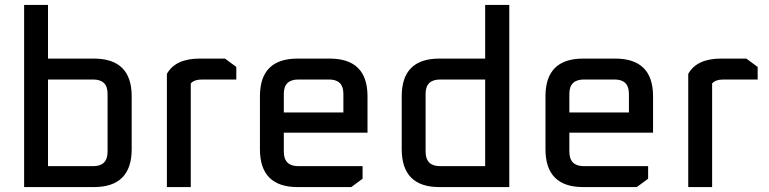

<svg xmlns="http://www.w3.org/2000/svg" viewBox="-20 -760 3124 780"><path d="M78 0V-740H175V-522H361Q515 -522 515 -369V-154Q515 0 361 0ZM175 -85H359Q417 -85 417 -144V-379Q417 -437 359 -437H175Z M658 0V-460Q693 -522 791 -522H894L940 -488V-437H801Q769 -437 755 -421V0Z M1036 -154V-369Q1036 -522 1189 -522H1319Q1473 -522 1473 -369V-221H1133V-144Q1133 -85 1192 -85H1453V-34L1407 0H1189Q1036 0 1036 -154ZM1133 -303H1375V-379Q1375 -437 1317 -437H1192Q1133 -437 1133 -379Z M1612 -154V-369Q1612 -522 1765 -522H1951V-740H2049V0H1765Q1612 0 1612 -154ZM1709 -144Q1709 -85 1768 -85H1951V-437H1768Q1709 -437 1709 -379Z M2196 -154V-369Q2196 -522 2349 -522H2479Q2633 -522 2633 -369V-221H2293V-144Q2293 -85 2352 -85H2613V-34L2567 0H2349Q2196 0 2196 -154ZM2293 -303H2535V-379Q2535 -437 2477 -437H2352Q2293 -437 2293 -379Z M2776 0V-460Q2811 -522 2909 -522H3012L3058 -488V-437H2919Q2887 -437 2873 -421V0Z"/></svg>

Font: Oxanium Medium
Style: Regular
Weight: 500
Designer: Severin Meyer
Version: Version 1.001